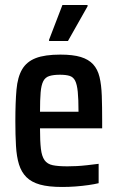

<svg xmlns="http://www.w3.org/2000/svg" viewBox="-20 -735 468 763"><path d="M227 8Q173 8 139 -1.5Q105 -11 85 -31Q65 -51 55.5 -81.5Q46 -112 43.5 -155.5Q41 -199 41 -254Q41 -328 45.5 -378.5Q50 -429 68 -459.5Q86 -490 122 -504Q158 -518 220 -518Q270 -518 301 -508.5Q332 -499 350 -479.5Q368 -460 375.5 -429Q383 -398 384.5 -354.5Q386 -311 386 -255V-225H139Q139 -174 142.5 -144Q146 -114 157 -98.5Q168 -83 189.5 -78.5Q211 -74 248 -74Q266 -74 285 -75Q304 -76 326.5 -78.5Q349 -81 372 -84V-7Q356 -3 331.5 0.5Q307 4 280.5 6Q254 8 227 8ZM292 -271V-291Q292 -341 289 -370.5Q286 -400 278.5 -414.5Q271 -429 256.5 -433.5Q242 -438 218 -438Q193 -438 176.5 -433Q160 -428 152 -412.5Q144 -397 141.5 -368Q139 -339 139 -291H311ZM175 -572V-577L228 -715H328V-710L250 -572Z"/></svg>

Font: Saira Condensed SemiBold
Style: Regular
Weight: 600
Width: 3
Designer: Hector Gatti with collaboration of the Omnibus-Type team
Foundry: Omnibus-Type
Version: Version 1.100